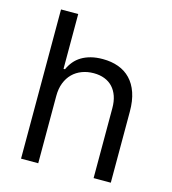

<svg xmlns="http://www.w3.org/2000/svg" viewBox="-109 -816 808 904"><g transform="rotate(15 295.5 -363.5)"><path d="M160.5 0H76.7V-727.3H160.5V-460.2H167.6Q177.2 -481.5 191.4 -498.6Q205.6 -515.6 225.3 -527.5Q245 -539.4 270.4 -546Q295.8 -552.6 328.1 -552.6Q370 -552.6 404.3 -540.1Q438.6 -527.7 463.1 -502.1Q487.6 -476.6 500.9 -437.9Q514.2 -399.1 514.2 -346.6V0H430.4V-340.9Q430.4 -373.6 421.7 -398.8Q413 -424 396.7 -441.6Q380.3 -459.2 356.9 -468.2Q333.5 -477.3 304 -477.3Q273.1 -477.3 246.8 -467.3Q220.5 -457.4 201.3 -438.4Q182.2 -419.4 171.3 -391.7Q160.5 -364 160.5 -328.1Z"/></g></svg>

Font: Fast_Sans
Style: Regular
Weight: 400
Designer: Rasmus Andersson
Foundry: rsms
Version: Version 3.018;git-588b23468